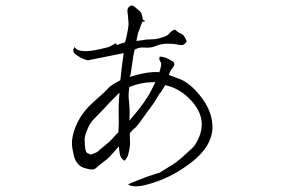

<svg xmlns="http://www.w3.org/2000/svg" viewBox="-20 -591 1040 694"><path d="M448 -155Q511 -228 531 -273Q534 -278 542 -294H531Q486 -293 447 -276Q446 -261 445 -252.5Q444 -244 446.5 -221Q449 -198 448.5 -184Q448 -170 448 -155ZM496 -513 503 -512Q503 -514 502 -517Q500 -521 498 -518Q496 -515 496 -514.5Q496 -514 496 -513ZM427 -399 298 -373Q281 -376 262.5 -388Q244 -400 245 -407Q245 -416 250 -421Q263 -396 340 -413Q372 -421 373 -421L400 -435V-434Q400 -426 408 -430Q420 -435 426 -436Q433 -437 434 -445Q446 -495 444.5 -508.5Q443 -522 443 -528Q443 -534 441 -545Q439 -559 445 -565Q451 -571 456 -571Q461 -571 466.5 -566.5Q472 -562 479 -556Q490 -548 492 -540Q497 -521 497 -516L496 -515Q490 -503 485 -487L481 -477Q479 -473 478 -467L475 -453L473 -443Q483 -444 493.5 -445.5Q504 -447 509 -448L532 -449Q543 -449 557 -453L576 -459Q586 -463 591 -469Q600 -481 613 -484Q613 -484 614 -483L622 -476Q628 -472 635 -469Q645 -466 654 -444V-443L655 -442Q647 -427 635 -428Q623 -429 615.5 -431Q608 -433 585.5 -433Q563 -433 544 -425Q525 -417 504 -419Q483 -421 470 -413Q469 -413 467 -412L462 -390L452 -321L448 -313Q517 -334 556 -330Q566 -360 561 -366Q556 -372 556 -380L557 -386Q573 -388 603 -370Q615 -363 607 -350L597 -336Q592 -325 590 -320L628 -306Q658 -295 688 -263Q741 -206 747 -148Q757 -67 665 1Q595 54 512 76Q465 89 443 76Q448 72 468.5 64.5Q489 57 500.5 52Q512 47 533.5 40.5Q555 34 557 33Q594 10 605 3.5Q616 -3 638 -22Q681 -60 684 -66Q742 -155 667 -232Q635 -265 596 -278L582 -282L577 -283Q563 -258 557 -253L537 -220L510 -183Q474 -132 467.5 -128Q461 -124 449 -109Q449 -92 450 -76Q451 -60 442 -27L437 -19Q431 -8 428 -11Q415 -21 413 -34.5Q411 -48 409 -62L395 -45Q376 -23 366 -15Q356 -7 345 1L325 18Q317 24 299 20Q281 16 273 11Q253 -2 246.5 -30.5Q240 -59 240 -71Q240 -109 263 -154Q281 -189 315.5 -220Q350 -251 358.5 -259Q367 -267 374 -275Q381 -283 415 -301Q418 -334 427 -399ZM400 -244 382 -226Q377 -222 368.5 -212Q360 -202 343.5 -185.5Q327 -169 316 -157Q305 -145 297 -126Q286 -100 286 -88Q286 -45 295 -38Q308 -31 311 -33Q325 -38 332 -42Q335 -46 356 -62.5Q377 -79 385 -88.5Q393 -98 408 -113V-115L409 -135Q410 -142 409 -178Q408 -212 412 -256Q402 -247 400 -244Z"/></svg>

Font: ToneOZ-Pinyin-Tsuipita-TC
Style: Regular
Weight: 400
Designer: ÂÆ£ÂøóÂáåJeffrey Xuan(jeffreyx@gmail.com, ToneOZ.com) ÈòøÂù§(cjkFonts)
Foundry: ToneOZ
Version: Version 0.24071